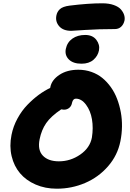

<svg xmlns="http://www.w3.org/2000/svg" viewBox="-20 -1164 788 1164"><path d="M412.1 -977.1Q362.8 -977.1 338.6 -1005.1Q314.5 -1033.2 321.8 -1069.8Q326.2 -1093.3 343.5 -1108.9Q360.8 -1124.5 401.9 -1129.9Q515.1 -1144 600.1 -1144Q640.6 -1144 669.9 -1133.5Q699.2 -1123 713.4 -1106.4Q727.5 -1089.8 732.7 -1072.8Q737.8 -1055.7 734.9 -1040Q729.5 -1015.6 714.1 -1001.7Q698.7 -987.8 676.8 -987.8Q578.1 -987.8 496.6 -982.4Q415 -977.1 412.1 -977.1ZM474.1 -777.8Q423.3 -777.8 397.5 -803.5Q371.6 -829.1 378.9 -867.2Q387.2 -907.7 418.9 -929.9Q450.7 -952.1 496.1 -952.1Q541.5 -952.1 564 -922.6Q586.4 -893.1 580.1 -858.9Q573.7 -825.2 546.6 -801.5Q519.5 -777.8 474.1 -777.8ZM324.2 -20Q253.9 -20 196 -45.2Q138.2 -70.3 101.6 -113.5Q64.9 -156.7 50.5 -217.3Q36.1 -277.8 49.8 -346.2Q60.1 -398.4 86.2 -446Q112.3 -493.7 146.5 -528.8Q180.7 -564 215.3 -589.4Q250 -614.7 284.2 -630.9L285.2 -636.2Q293.9 -679.7 340.3 -710.4Q386.7 -741.2 455.1 -741.2Q497.1 -741.2 534.4 -728Q571.8 -714.8 600.6 -691.2Q629.4 -667.5 652.3 -635.3Q675.3 -603 689.9 -564.5Q704.6 -525.9 712.4 -483.6Q720.2 -441.4 719.5 -396.5Q718.8 -351.6 710 -308.1Q692.9 -222.2 635 -155.8Q577.1 -89.4 495.8 -54.7Q414.6 -20 324.2 -20ZM220.2 -319.8Q207 -254.4 240 -220.2Q272.9 -186 336.9 -186Q407.2 -186 466.3 -226.8Q525.4 -267.6 537.1 -330.1Q546.4 -388.2 537.6 -440.4Q528.8 -492.7 501.5 -529.3Q474.1 -565.9 439.9 -565.9Q422.9 -565.9 417 -542Q413.6 -521.5 400.1 -510.3Q386.7 -499 367.2 -499Q360.8 -499 351.1 -501Q288.6 -459 260 -417.5Q231.4 -376 220.2 -319.8Z"/></svg>

Font: Shantell Sans Bouncy
Style: Italic
Weight: 800
Italic angle: -11.31°
Designer: Stephen Nixon, Anya Danilova, Shantell Martin
Foundry: Arrow Type
Version: Version 1.006;[9816181b4]